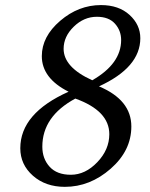

<svg xmlns="http://www.w3.org/2000/svg" viewBox="-20 -723 589 753"><path d="M257.8 -37.6Q314.5 -37.6 361.6 -86.9Q408.7 -136.2 408.7 -196.8Q408.7 -288.6 275.4 -336.4Q146 -266.6 146 -147.9Q146 -100.6 174.6 -69.1Q203.1 -37.6 257.8 -37.6ZM234.4 9.8Q158.7 9.8 109.1 -33.9Q59.6 -77.6 59.6 -141.6Q59.6 -278.8 249 -363.3Q144 -416 144 -502.9Q144 -579.6 216.1 -641.4Q288.1 -703.1 376 -703.1Q445.8 -703.1 488 -664.6Q530.3 -626 530.3 -573.2Q530.3 -458.5 368.2 -384.3Q495.1 -331.1 495.1 -227.1Q495.1 -132.3 414.1 -61.3Q333 9.8 234.4 9.8ZM341.8 -408.2Q455.1 -473.1 455.1 -565.9Q455.1 -603 430.9 -630.1Q406.7 -657.2 359.9 -657.2Q309.1 -657.2 269.3 -618.4Q229.5 -579.6 229.5 -531.7Q229.5 -459 341.8 -408.2Z"/></svg>

Font: Kelvinch
Style: Italic
Weight: 400
Italic angle: -10°
Designer: Paul James Miller
Foundry: High-Logic / Made with FontCreator
Version: Version 3.40;July 22, 2017;FontCreator 11.0.0.2388 64-bit